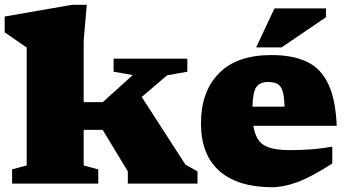

<svg xmlns="http://www.w3.org/2000/svg" viewBox="-22 -767 1462 802"><path d="M327.5 -76 388.5 -59.5V0H28.5V-59.5L89.5 -76V-568.5L-2.5 -632V-698L279.5 -747H340.5L327.5 -597V-340.5H407.5L532.5 -453.5L452.5 -467.5V-522H760.5V-467.5L676 -452.5L570 -362L752.5 -79.5L803 -51V0H512V-51L407 -224.5H327.5Z M1111.5 -537Q1202.5 -537 1261 -508.5Q1319.5 -480 1349.8 -415.2Q1380 -350.5 1384.5 -241.5H1036.5Q1045.5 -182 1080 -161Q1114.5 -140 1186.5 -140Q1240 -140 1282.5 -143.5Q1325 -147 1366 -154.5V-84Q1279 -28 1220.8 -6.5Q1162.5 15 1115.5 15Q971 15 894.2 -53Q817.5 -121 817.5 -252Q817.5 -384 892.2 -460.5Q967 -537 1111.5 -537ZM1098 -424.5Q1064 -424.5 1049 -404Q1034 -383.5 1032.5 -321.5H1166.5Q1165.5 -366 1158 -388Q1150.5 -410 1135.8 -417.2Q1121 -424.5 1098 -424.5ZM1048 -569 1124.5 -732H1339.5V-695L1154 -569Z"/></svg>

Font: Newsreader Caption ExtraBold
Style: Regular
Weight: 800
Designer: Hugues Gentile
Foundry: Production Type
Version: Version 1.001